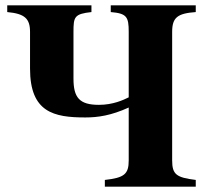

<svg xmlns="http://www.w3.org/2000/svg" viewBox="-20 -696 772 716"><path d="M460 -98C460 -47 444 -33 371 -25V0H710V-25C638 -34 622 -45 622 -98V-577C622 -631 642 -646 710 -651V-676H393V-651C453 -646 460 -633 460 -577V-333C440 -323 401 -305 349 -305C276 -305 254 -332 254 -403V-577C254 -633 257 -644 321 -651V-676H7V-651C72 -645 92 -627 92 -577V-440C92 -277 181 -258 298 -258C345 -258 394 -265 460 -295Z"/></svg>

Font: XITS Math
Style: Bold
Weight: 700
Designer: MicroPress Inc., with final additions and corrections provided by Coen Hoffman, Elsevier (retired)
Version: Version 1.105